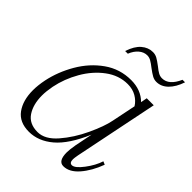

<svg xmlns="http://www.w3.org/2000/svg" viewBox="-196 -791 911 911"><g transform="rotate(45 259.5 -335.0)"><path d="M303 -674Q319 -674 332.5 -666.5Q346 -659 367 -643Q384 -629 396 -622.5Q408 -616 421 -616Q467 -616 495 -680H512Q497 -635 471.5 -610Q446 -585 414 -585Q399 -585 385.5 -592.5Q372 -600 352 -615Q333 -630 320.5 -637Q308 -644 295 -644Q273 -644 254 -628Q235 -612 224 -584H206Q221 -630 246.5 -652Q272 -674 303 -674ZM28 -143Q28 -176 36 -216Q51 -288 90 -355Q129 -422 189 -464.5Q249 -507 324 -507Q390 -507 431 -466L437 -498H484L398 -76Q394 -54 394 -46Q394 -22 410 -22Q430 -22 460.5 -62.5Q491 -103 503 -141L519 -134Q496 -72 460.5 -31Q425 10 385 10Q350 10 350 -48Q350 -67 356 -101L374 -191Q328 -84 272.5 -37Q217 10 154 10Q90 10 59 -32.5Q28 -75 28 -143ZM398 -308 423 -430Q409 -453 384 -467.5Q359 -482 326 -482Q267 -482 216 -444Q165 -406 130.5 -346Q96 -286 83 -221Q76 -184 76 -156Q76 -96 102 -57Q128 -18 184 -18Q233 -18 278.5 -70.5Q324 -123 356.5 -192.5Q389 -262 398 -308Z"/></g></svg>

Font: Trirong ExtraLight
Style: Italic
Weight: 275
Italic angle: -12°
Designer: Katatrad Team
Foundry: CadsonDemak
Version: Version 1.003